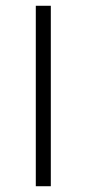

<svg xmlns="http://www.w3.org/2000/svg" viewBox="-20 -645 300 665"><path d="M156 -625V0H104V-625Z"/></svg>

Font: Changa ExtraLight
Style: Regular
Weight: 275
Designer: Eduardo Rodriguez Tunni
Foundry: Eduardo Rodriguez Tunni
Version: Version 2.002; ttfautohint (v1.5) -l 8 -r 50 -G 200 -x 14 -H